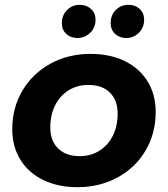

<svg xmlns="http://www.w3.org/2000/svg" viewBox="-20 -770 699 798"><path d="M31 -233Q31 -322 73 -393Q115 -464 189 -505Q263 -546 356 -546Q438 -546 499 -516Q560 -486 593.5 -431.5Q627 -377 627 -305Q627 -216 585.5 -145Q544 -74 469.5 -33Q395 8 302 8Q221 8 159.5 -22Q98 -52 64.5 -106.5Q31 -161 31 -233ZM469 -298Q469 -353 437 -385Q405 -417 347 -417Q301 -417 265 -394.5Q229 -372 209 -332Q189 -292 189 -240Q189 -185 221.5 -153Q254 -121 312 -121Q357 -121 393 -143.5Q429 -166 449 -206Q469 -246 469 -298ZM237 -674Q237 -707 259 -728.5Q281 -750 311 -750Q339 -750 358 -733Q377 -716 377 -688Q377 -655 354.5 -633.5Q332 -612 302 -612Q274 -612 255.5 -629Q237 -646 237 -674ZM440 -674Q440 -708 461.5 -729Q483 -750 514 -750Q542 -750 560.5 -733Q579 -716 579 -688Q579 -655 557 -633.5Q535 -612 505 -612Q477 -612 458.5 -629Q440 -646 440 -674Z"/></svg>

Font: Montserrat Alternates
Style: Bold Italic
Weight: 700
Italic angle: -11.3°
Designer: Julieta Ulanovsky
Foundry: Julieta Ulanovsky
Version: Version 7.200